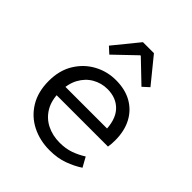

<svg xmlns="http://www.w3.org/2000/svg" viewBox="-206 -870 1013 1013"><g transform="rotate(45 300.0 -364.0)"><path d="M330 12Q257 12 197.5 -18Q138 -48 103 -105.5Q68 -163 68 -244Q68 -323 103 -380Q138 -437 194.5 -467.5Q251 -498 316 -498Q386 -498 435.5 -469.5Q485 -441 511.5 -390Q538 -339 538 -270Q538 -256 537 -243Q536 -230 534 -220H123V-284H485L464 -261Q464 -347 424.5 -390Q385 -433 318 -433Q273 -433 234.5 -411Q196 -389 173 -347Q150 -305 150 -244Q150 -181 175 -139Q200 -97 243 -75.5Q286 -54 340 -54Q384 -54 419.5 -66.5Q455 -79 488 -100L518 -46Q482 -22 435.5 -5Q389 12 330 12ZM196 -568 161 -600 275 -740H357L471 -600L436 -568L318 -681H314Z"/></g></svg>

Font: Source Code Pro
Style: Regular
Weight: 400
Monospace: yes
Designer: Paul D. Hunt, Teo Tuominen
Foundry: Adobe Systems Incorporated
Version: Version 1.018;hotconv 1.0.116;makeotfexe 2.5.65601